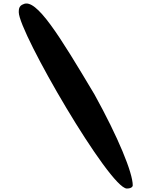

<svg xmlns="http://www.w3.org/2000/svg" viewBox="-20 -961 878 1105"><path d="M88 -891C88 -774 611 124 710 124C740 124 744 110 744 106C744 33 660 -171 524 -417C322 -756 189 -973 115 -937C89 -928 88 -908 88 -891Z"/></svg>

Font: Venom Sans
Style: Bd
Weight: 700
Version: Version 1.001